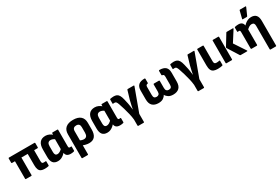

<svg xmlns="http://www.w3.org/2000/svg" viewBox="102 -2021 5117 3503"><g transform="rotate(-30 2660.0 -270.0)"><path d="M489 11Q443 11 413 -3Q383 -17 368.5 -51.5Q354 -86 354 -145V-381H221V-13Q221 0 210 0H98Q86 0 86 -13V-381H25Q12 -381 12 -394V-482Q12 -494 25 -494H561Q573 -494 573 -482V-394Q573 -381 561 -381H489V-155Q489 -124 497.5 -111.5Q506 -99 528 -99Q539 -99 548.5 -99.5Q558 -100 570 -101Q580 -104 580 -91V-12Q580 -1 571 2Q556 6 534 8.5Q512 11 489 11Z M769 11Q701 11 667.5 -29.5Q634 -70 634 -153V-311Q634 -408 675 -457Q716 -506 796 -506Q837 -506 875.5 -488Q914 -470 941 -442L933 -354Q911 -372 886.5 -382Q862 -392 841 -392Q805 -392 787 -370Q769 -348 769 -302V-178Q769 -142 782.5 -123.5Q796 -105 823 -105Q850 -105 877.5 -121.5Q905 -138 939 -174L948 -89Q924 -62 896.5 -39Q869 -16 838.5 -2.5Q808 11 769 11ZM1037 11Q983 11 955.5 -14.5Q928 -40 928 -93V-115L920 -138V-403L930 -438V-482Q930 -494 942 -494H1044Q1055 -494 1055 -482V-142Q1055 -116 1061 -108Q1067 -100 1082 -100Q1088 -100 1094 -100.5Q1100 -101 1106 -102Q1116 -103 1116 -92V-10Q1116 0 1102 3Q1087 7 1070 9Q1053 11 1037 11Z M1180 185Q1168 185 1168 172V-323Q1168 -413 1222 -459.5Q1276 -506 1379 -506Q1482 -506 1535 -459.5Q1588 -413 1588 -324V-183Q1588 -87 1547.5 -38Q1507 11 1426 11Q1391 11 1352.5 1.5Q1314 -8 1287 -22L1285 -126Q1307 -114 1332 -106.5Q1357 -99 1378 -99Q1416 -99 1434.5 -123Q1453 -147 1453 -193V-312Q1453 -350 1434.5 -369.5Q1416 -389 1379 -389Q1342 -389 1322.5 -369.5Q1303 -350 1303 -310V172Q1303 185 1291 185Z M1808 11Q1740 11 1706.5 -29.5Q1673 -70 1673 -153V-311Q1673 -408 1714 -457Q1755 -506 1835 -506Q1876 -506 1914.5 -488Q1953 -470 1980 -442L1972 -354Q1950 -372 1925.5 -382Q1901 -392 1880 -392Q1844 -392 1826 -370Q1808 -348 1808 -302V-178Q1808 -142 1821.5 -123.5Q1835 -105 1862 -105Q1889 -105 1916.5 -121.5Q1944 -138 1978 -174L1987 -89Q1963 -62 1935.5 -39Q1908 -16 1877.5 -2.5Q1847 11 1808 11ZM2076 11Q2022 11 1994.5 -14.5Q1967 -40 1967 -93V-115L1959 -138V-403L1969 -438V-482Q1969 -494 1981 -494H2083Q2094 -494 2094 -482V-142Q2094 -116 2100 -108Q2106 -100 2121 -100Q2127 -100 2133 -100.5Q2139 -101 2145 -102Q2155 -103 2155 -92V-10Q2155 0 2141 3Q2126 7 2109 9Q2092 11 2076 11Z M2359 185Q2347 185 2347 172V46Q2341 -14 2325 -81Q2309 -148 2289.5 -214.5Q2270 -281 2251 -334Q2237 -371 2225.5 -384Q2214 -397 2194 -397Q2186 -397 2178.5 -396.5Q2171 -396 2164 -395Q2153 -392 2153 -403V-484Q2153 -495 2163 -498Q2178 -500 2195.5 -503Q2213 -506 2233 -506Q2269 -506 2296 -495Q2323 -484 2343 -452.5Q2363 -421 2378 -357Q2383 -334 2388 -311.5Q2393 -289 2398 -268Q2402 -249 2406 -223.5Q2410 -198 2413 -172Q2416 -146 2419 -126H2421Q2427 -155 2436 -201.5Q2445 -248 2459 -299L2514 -484Q2516 -494 2528 -494H2651Q2665 -494 2660 -480L2482 4V172Q2482 185 2470 185Z M2887 11Q2807 11 2761.5 -32Q2716 -75 2716 -168V-353Q2717 -432 2759 -469Q2801 -506 2886 -506Q2899 -506 2899 -493V-410Q2899 -397 2889 -397Q2868 -395 2859.5 -383Q2851 -371 2851 -349V-180Q2851 -139 2867 -122.5Q2883 -106 2914 -106Q2943 -106 2960.5 -123Q2978 -140 2978 -180V-328Q2978 -341 2990 -341H3095Q3107 -341 3107 -328V-180Q3107 -140 3124.5 -123Q3142 -106 3171 -106Q3203 -106 3218.5 -122.5Q3234 -139 3234 -180V-349Q3234 -371 3225.5 -383Q3217 -395 3196 -397Q3186 -397 3186 -410V-493Q3186 -506 3200 -506Q3286 -506 3327.5 -469Q3369 -432 3369 -353V-168Q3369 -75 3324 -32Q3279 11 3198 11Q3138 11 3100 -13Q3062 -37 3043 -73H3042Q3026 -39 2988 -14Q2950 11 2887 11Z M3625 185Q3613 185 3613 172V46Q3607 -14 3591 -81Q3575 -148 3555.5 -214.5Q3536 -281 3517 -334Q3503 -371 3491.5 -384Q3480 -397 3460 -397Q3452 -397 3444.5 -396.5Q3437 -396 3430 -395Q3419 -392 3419 -403V-484Q3419 -495 3429 -498Q3444 -500 3461.5 -503Q3479 -506 3499 -506Q3535 -506 3562 -495Q3589 -484 3609 -452.5Q3629 -421 3644 -357Q3649 -334 3654 -311.5Q3659 -289 3664 -268Q3668 -249 3672 -223.5Q3676 -198 3679 -172Q3682 -146 3685 -126H3687Q3693 -155 3702 -201.5Q3711 -248 3725 -299L3780 -484Q3782 -494 3794 -494H3917Q3931 -494 3926 -480L3748 4V172Q3748 185 3736 185Z M4135 11Q4084 11 4050.5 -3Q4017 -17 4001 -52.5Q3985 -88 3985 -150V-482Q3985 -494 3997 -494H4108Q4120 -494 4120 -482V-158Q4120 -125 4131.5 -112Q4143 -99 4174 -99Q4189 -99 4203.5 -101Q4218 -103 4231 -106Q4243 -109 4243 -96V-14Q4243 -4 4233 0Q4216 4 4191.5 7.5Q4167 11 4135 11Z M4622 0Q4612 0 4607 -7L4461 -239Q4456 -249 4460 -258L4600 -487Q4603 -494 4614 -494H4740Q4756 -494 4748 -480L4604 -254L4762 -15Q4766 -9 4763.5 -4.5Q4761 0 4753 0ZM4322 0Q4310 0 4310 -13V-482Q4310 -494 4322 -494H4433Q4445 -494 4445 -482V-13Q4445 0 4433 0Z M5144 185Q5132 185 5132 172V-321Q5132 -356 5118 -372.5Q5104 -389 5074 -389Q5045 -389 5016.5 -371Q4988 -353 4958 -322L4947 -407Q4973 -434 5000.5 -456.5Q5028 -479 5060 -492.5Q5092 -506 5131 -506Q5199 -506 5233 -467Q5267 -428 5267 -347V172Q5267 185 5254 185ZM4850 0Q4838 0 4838 -13V-354Q4838 -378 4832.5 -387Q4827 -396 4812 -396Q4806 -396 4800.5 -395Q4795 -394 4790 -393Q4779 -393 4779 -403V-484Q4779 -495 4793 -498Q4809 -502 4827.5 -504Q4846 -506 4863 -506Q4913 -506 4939.5 -480Q4966 -454 4966 -405V-383L4973 -357V-13Q4973 0 4961 0ZM4982 -546Q4969 -546 4973 -558L5012 -714Q5014 -725 5026 -725H5138Q5154 -725 5147 -710L5078 -555Q5072 -546 5062 -546Z"/></g></svg>

Font: Sofia Sans Semi Condensed ExtraBold
Style: Regular
Weight: 800
Designer: Botio Nikoltchev, Ani Petrova
Foundry: lettersoup
Version: Version 4.100